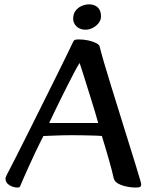

<svg xmlns="http://www.w3.org/2000/svg" viewBox="-20 -829 683 862"><path d="M58.8 13Q38.9 13 21.8 2Q4.6 -9 4.6 -27.6Q4.6 -30.8 6.5 -34.8Q8.3 -38.8 10.9 -44.8Q25.1 -71.8 49.4 -119.5Q73.6 -167.1 103.2 -226.3Q132.8 -285.6 164.1 -348.4Q195.4 -411.1 224.1 -468.9Q252.7 -526.6 274.8 -571.7Q296.8 -616.8 307.7 -639.8Q310.6 -647.2 315.3 -649.6Q320 -652 333.9 -652Q356.7 -652 377.5 -647.3Q398.2 -642.6 412 -635.4Q425.8 -628.1 427.5 -619.8Q433.4 -594.7 447.3 -547.3Q461.2 -499.9 479.8 -439.9Q498.3 -379.8 518.4 -315.6Q538.4 -251.4 556.8 -192Q575.2 -132.6 589.4 -87.1Q603.6 -41.6 609.7 -19.6Q612 -10.7 613 -7.1Q614 -3.6 614 -0.9Q614 5.9 610 9.5Q606 13 589.7 13Q571.7 13 553.9 9.7Q536.2 6.5 521.9 0.8Q507.6 -4.9 499.9 -12.3Q496.6 -15.5 493.7 -20.7Q490.7 -26 488.7 -36.2Q486.3 -47.2 481 -68.1Q475.7 -88.9 468.2 -114.6Q460.7 -140.4 452.8 -167.4Q444.9 -194.5 437.4 -218.3Q425.8 -219.7 403.9 -220.3Q381.9 -221 355.8 -221.5Q329.6 -222 304.2 -222Q266.7 -222 230.7 -220.6Q194.8 -219.3 174.8 -218.3Q171.4 -212.2 161 -191.2Q150.6 -170.2 137.2 -142Q123.8 -113.7 110.6 -84.4Q97.4 -55 86.8 -31.2Q76.2 -7.4 71.9 3.7Q70.2 8.4 67.9 10.7Q65.6 13 58.8 13ZM200.7 -276.7H420.9Q416.2 -294.4 407.6 -322.9Q399 -351.4 388.7 -384.6Q378.4 -417.8 368.3 -449.8Q358.1 -481.8 350 -507.8Q341.9 -533.8 337.5 -546.2Q327.7 -531.7 313.8 -505Q299.8 -478.2 283.4 -446Q267.1 -413.7 250.8 -380.7Q234.5 -347.6 221.4 -320.3Q208.3 -292.9 200.7 -276.7ZM364.8 -695.7Q347.7 -695.7 335.2 -702.2Q322.8 -708.6 315.7 -720Q308.5 -731.4 308.5 -745Q308.5 -766.3 318.9 -780.3Q329.3 -794.4 345.9 -801.9Q362.6 -809.4 380 -809.4Q393.9 -809.4 406.1 -804.1Q418.3 -798.8 425.9 -786.8Q433.4 -774.8 433.4 -754.1Q433.4 -739.5 423 -725.8Q412.5 -712.2 396.6 -704Q380.6 -695.7 364.8 -695.7Z"/></svg>

Font: Briem Hand Thin
Style: Regular
Weight: 100
Designer: Gunnlaugur SE Briem, Eben Sorkin
Foundry: Sorkin Type Co.
Version: Version 1.003